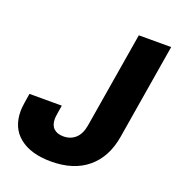

<svg xmlns="http://www.w3.org/2000/svg" viewBox="-134 -835 875 953"><g transform="rotate(20 304.0 -359.0)"><path d="M240.7 10.3Q134.8 10.3 74.5 -37.4Q14.2 -85 14.2 -174.3Q14.2 -182.1 15.1 -191.9Q16.1 -201.7 18.6 -219.7Q21 -237.8 26.4 -268.6H197.3Q192.4 -240.2 190.2 -225.8Q188 -211.4 187.5 -205.3Q187 -199.2 187 -195.3Q187 -162.1 205.1 -145Q223.1 -127.9 256.3 -127.9Q293.9 -127.9 319.6 -151.1Q345.2 -174.3 353 -221.2L437 -727.5H607.9L524.4 -223.1Q505.9 -111.3 433.1 -50.5Q360.4 10.3 240.7 10.3Z"/></g></svg>

Font: Inter 17pt ExtraBold
Style: Italic
Weight: 800
Italic angle: -9.3988°
Version: Version 4.001;git-66647c0bb